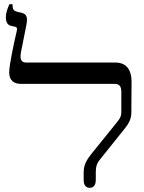

<svg xmlns="http://www.w3.org/2000/svg" viewBox="-20 -891 689 918"><path d="M409 7C428 7 438 -7 438 -31V-70C438 -96 445 -113 460 -131L577 -277C600 -305 608 -328 608 -354L609 -501C609 -550 590 -592 531 -592H105C83 -592 74 -606 80 -640L105 -766C114 -807 108 -823 86 -829L61 -835C46 -839 40 -846 40 -866V-871H25C19 -857 8 -833 8 -809C8 -787 15 -771 34 -767L53 -763C63 -760 62 -753 60 -742C51 -704 24 -584 24 -545C24 -506 47 -490 80 -490H528C549 -490 560 -480 560 -453V-354C560 -338 556 -328 542 -310L416 -154C393 -125 380 -101 380 -67V-31C380 -5 391 7 409 7Z"/></svg>

Font: Noto Serif Hebrew Condensed Medium
Style: Regular
Weight: 500
Width: 3
Designer: Monotype Design Team
Foundry: Monotype Imaging Inc.
Version: Version 2.004